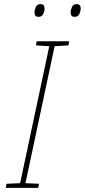

<svg xmlns="http://www.w3.org/2000/svg" viewBox="-20 -915 413 935"><path d="M8 0 12 -20 78 -23 220 -690 155 -694 159 -714H317L313 -694L246 -690L104 -23L170 -20L166 0ZM343 -833Q324 -833 324 -854Q324 -867 330.5 -881Q337 -895 353 -895Q373 -895 373 -874Q373 -861 366.5 -847Q360 -833 343 -833ZM167 -833Q148 -833 148 -854Q148 -867 154.5 -881Q161 -895 177 -895Q197 -895 197 -874Q197 -861 190.5 -847Q184 -833 167 -833Z"/></svg>

Font: Noto Sans Thin
Style: Italic
Weight: 100
Italic angle: -12°
Designer: Monotype Design Team
Foundry: Monotype Imaging Inc.
Version: Version 2.013; ttfautohint (v1.8.4.7-5d5b)